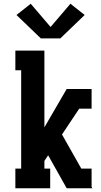

<svg xmlns="http://www.w3.org/2000/svg" viewBox="-20 -1005 540 1025"><path d="M62 0V-105H93V-630H62V-735H217V-325L336 -530H469V-425H403L311 -287L414 -105H469V-7L473 0H336L237 -176L217 -146V-105H248V0ZM198 -800 68 -925 144 -985 250 -861 356 -985 432 -925 302 -800Z"/></svg>

Font: Iosevka Slab Extrabold
Style: Regular
Weight: 800
Monospace: yes
Designer: Belleve Invis
Foundry: Belleve Invis
Version: Version 11.1.1; ttfautohint (v1.8.3)